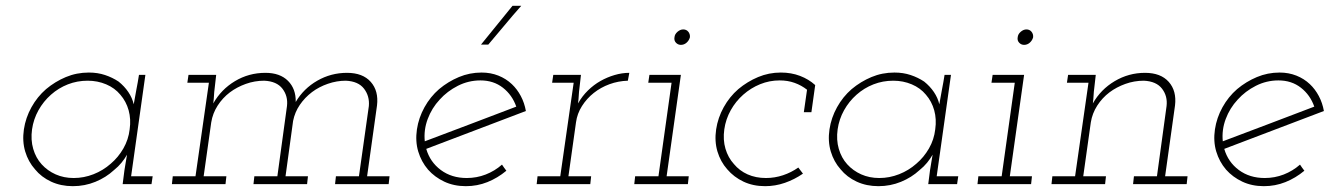

<svg xmlns="http://www.w3.org/2000/svg" viewBox="-20 -632 4566 659"><path d="M62 -188Q56 -147 66.5 -112Q77 -77 100 -51Q122 -24 155.5 -8.5Q189 7 230 7Q271 7 307.5 -8Q344 -23 371 -48Q386 -60 397 -73.5Q408 -87 416 -101Q414 -88 411.5 -74.5Q409 -61 407 -47L401 0H500L504 -27H430L479 -375H457Q453 -349 448 -324Q443 -299 439 -274Q434 -296 420.5 -316Q407 -336 387 -352Q366 -366 340.5 -374.5Q315 -383 285 -383Q243 -383 206 -367.5Q169 -352 138 -326Q108 -300 88 -264Q68 -228 62 -188ZM90 -188Q95 -223 112 -253.5Q129 -284 155 -307Q181 -330 213 -342.5Q245 -355 281 -355Q315 -355 344.5 -342.5Q374 -330 393 -307Q413 -284 421.5 -253.5Q430 -223 425 -188Q421 -153 403.5 -122.5Q386 -92 360 -70Q334 -47 301 -34Q268 -21 233 -21Q199 -21 171 -33.5Q143 -46 123 -68Q103 -90 94 -121Q85 -152 90 -188Z M1133 -27 1130 0H1314L1317 -27H1240L1274 -270Q1280 -320 1252.5 -351Q1225 -382 1171 -382Q1116 -382 1069 -355Q1022 -328 995 -282Q996 -327 968.5 -354.5Q941 -382 891 -382Q834 -382 786.5 -353.5Q739 -325 712 -277Q714 -293 714.5 -304.5Q715 -316 717 -331L722 -375H627L623 -348H697L651 -27H573L570 0H754L757 -27H679L705 -212Q710 -243 727 -269.5Q744 -296 769 -315Q793 -333 823.5 -344Q854 -355 887 -355Q930 -353 949.5 -327.5Q969 -302 965 -268L932 -27H853L850 0H1034L1037 -27H960L986 -217Q992 -247 1009 -272Q1026 -297 1051 -316Q1075 -334 1105.5 -344.5Q1136 -355 1167 -355Q1210 -353 1229.5 -327.5Q1249 -302 1246 -268L1212 -27Z M1629 -356Q1674 -356 1706 -331Q1738 -306 1752 -266Q1673 -236 1595.5 -206.5Q1518 -177 1438 -147Q1434 -186 1448 -223.5Q1462 -261 1489 -290Q1515 -319 1551.5 -337.5Q1588 -356 1629 -356ZM1785 -251Q1780 -279 1767.5 -302.5Q1755 -326 1737 -343Q1717 -362 1690.5 -372.5Q1664 -383 1633 -383Q1592 -383 1555 -367.5Q1518 -352 1487 -326Q1457 -300 1437 -264Q1417 -228 1411 -188Q1405 -147 1415.5 -112Q1426 -77 1449 -50Q1472 -24 1505 -8.5Q1538 7 1579 7Q1618 7 1653 -7Q1688 -21 1718 -46Q1714 -51 1710.5 -56Q1707 -61 1703 -67Q1678 -45 1647 -33Q1616 -21 1582 -21Q1530 -21 1493 -48.5Q1456 -76 1443 -121Q1529 -154 1614 -186Q1699 -218 1785 -251ZM1631 -479H1656Q1686 -514 1712 -545.5Q1738 -577 1769 -612H1739Q1712 -579 1685 -545.5Q1658 -512 1631 -479Z M1825 -27 1822 0H2006L2009 -27H1931L1957 -212Q1961 -242 1977.5 -268Q1994 -294 2018 -313Q2042 -332 2072 -343Q2102 -354 2135 -355L2140 -382Q2115 -382 2089.5 -374.5Q2064 -367 2041 -354Q2018 -341 1998 -321.5Q1978 -302 1964 -277Q1966 -293 1966.5 -304.5Q1967 -316 1969 -331L1974 -375H1879L1875 -348H1949L1903 -27Z M2160 -27 2157 0H2341L2344 -27H2268L2317 -375H2209L2205 -348H2285L2240 -27ZM2295 -504Q2293 -493 2300 -485.5Q2307 -478 2317 -478Q2328 -478 2336.5 -485.5Q2345 -493 2348 -504Q2349 -515 2342.5 -523Q2336 -531 2325 -531Q2315 -531 2305.5 -523Q2296 -515 2295 -504Z M2736 -36 2720 -57Q2696 -40 2667.5 -30.5Q2639 -21 2609 -21Q2574 -21 2546 -33.5Q2518 -46 2499 -69Q2479 -91 2470 -121.5Q2461 -152 2466 -188Q2471 -223 2488 -253.5Q2505 -284 2531 -307Q2557 -330 2589 -343Q2621 -356 2656 -356Q2684 -356 2707.5 -347.5Q2731 -339 2750 -324L2739 -247H2765L2778 -340Q2756 -360 2726 -371.5Q2696 -383 2660 -383Q2619 -383 2582 -367.5Q2545 -352 2514 -326Q2484 -300 2464 -264Q2444 -228 2438 -188Q2432 -147 2442.5 -112Q2453 -77 2476 -51Q2499 -24 2532 -8.5Q2565 7 2606 7Q2641 7 2674 -4.5Q2707 -16 2736 -36Z M2827 -188Q2821 -147 2831.5 -112Q2842 -77 2865 -51Q2887 -24 2920.5 -8.5Q2954 7 2995 7Q3036 7 3072.5 -8Q3109 -23 3136 -48Q3151 -60 3162 -73.5Q3173 -87 3181 -101Q3179 -88 3176.5 -74.5Q3174 -61 3172 -47L3166 0H3265L3269 -27H3195L3244 -375H3222Q3218 -349 3213 -324Q3208 -299 3204 -274Q3199 -296 3185.5 -316Q3172 -336 3152 -352Q3131 -366 3105.5 -374.5Q3080 -383 3050 -383Q3008 -383 2971 -367.5Q2934 -352 2903 -326Q2873 -300 2853 -264Q2833 -228 2827 -188ZM2855 -188Q2860 -223 2877 -253.5Q2894 -284 2920 -307Q2946 -330 2978 -342.5Q3010 -355 3046 -355Q3080 -355 3109.5 -342.5Q3139 -330 3158 -307Q3178 -284 3186.5 -253.5Q3195 -223 3190 -188Q3186 -153 3168.5 -122.5Q3151 -92 3125 -70Q3099 -47 3066 -34Q3033 -21 2998 -21Q2964 -21 2936 -33.5Q2908 -46 2888 -68Q2868 -90 2859 -121Q2850 -152 2855 -188Z M3338 -27 3335 0H3519L3522 -27H3446L3495 -375H3387L3383 -348H3463L3418 -27ZM3473 -504Q3471 -493 3478 -485.5Q3485 -478 3495 -478Q3506 -478 3514.5 -485.5Q3523 -493 3526 -504Q3527 -515 3520.5 -523Q3514 -531 3503 -531Q3493 -531 3483.5 -523Q3474 -515 3473 -504Z M3872 -27 3869 0H4053L4056 -27H3979L4013 -270Q4019 -320 3991.5 -351Q3964 -382 3910 -382Q3854 -382 3806 -353.5Q3758 -325 3731 -277Q3733 -293 3733.5 -304.5Q3734 -316 3736 -331L3741 -375H3646L3642 -348H3716L3670 -27H3592L3589 0H3773L3776 -27H3698L3724 -212Q3729 -243 3746 -269.5Q3763 -296 3788 -315Q3812 -333 3842.5 -344Q3873 -355 3906 -355Q3949 -353 3968.5 -327.5Q3988 -302 3984 -268L3951 -27Z M4368 -356Q4413 -356 4445 -331Q4477 -306 4491 -266Q4412 -236 4334.5 -206.5Q4257 -177 4177 -147Q4173 -186 4187 -223.5Q4201 -261 4228 -290Q4254 -319 4290.5 -337.5Q4327 -356 4368 -356ZM4524 -251Q4519 -279 4506.5 -302.5Q4494 -326 4476 -343Q4456 -362 4429.5 -372.5Q4403 -383 4372 -383Q4331 -383 4294 -367.5Q4257 -352 4226 -326Q4196 -300 4176 -264Q4156 -228 4150 -188Q4144 -147 4154.5 -112Q4165 -77 4188 -50Q4211 -24 4244 -8.5Q4277 7 4318 7Q4357 7 4392 -7Q4427 -21 4457 -46Q4453 -51 4449.5 -56Q4446 -61 4442 -67Q4417 -45 4386 -33Q4355 -21 4321 -21Q4269 -21 4232 -48.5Q4195 -76 4182 -121Q4268 -154 4353 -186Q4438 -218 4524 -251Z"/></svg>

Font: Josefin Slab Thin Light
Style: Italic
Weight: 300
Italic angle: -12°
Version: Version 2.000